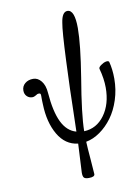

<svg xmlns="http://www.w3.org/2000/svg" viewBox="-100 -791 773 1068"><g transform="rotate(-10 286.5 -257.0)"><path d="M314 210.9Q293.9 210.9 286.9 203.9Q279.8 196.8 279.8 175.8Q285.6 77.1 288.1 12.2Q216.3 3.9 176 -65.4Q135.7 -134.8 132.8 -236.8Q132.3 -245.1 132.1 -253.2Q131.8 -261.2 131.8 -266.6Q131.8 -272 131.8 -277.1Q131.8 -282.2 131.8 -285.4Q131.8 -288.6 131.3 -291.3Q130.9 -293.9 130.4 -295.4Q129.9 -296.9 128.4 -298.1Q127 -299.3 125 -299.6Q123 -299.8 120.1 -299.8Q111.3 -299.8 103 -293Q92.3 -286.1 82 -286.1Q64 -286.1 51.5 -298.6Q39.1 -311 39.1 -331.1Q39.1 -355.5 57.4 -370.8Q75.7 -386.2 104 -386.2Q129.9 -386.2 149.4 -362.1Q168.9 -337.9 171.9 -294.9Q180.2 -187.5 209 -128.4Q237.8 -69.3 290 -55.2Q291.5 -106.4 293 -168Q294.9 -283.7 302.2 -452.6Q309.6 -621.6 317.9 -665Q326.7 -725.1 356.9 -725.1Q397.9 -725.1 397.9 -621.1Q397.9 -529.3 368.2 -346.2Q334 -144 333 -49.8Q404.3 -52.7 448.7 -113.8Q493.2 -174.8 493.2 -268.1Q493.2 -318.4 477.1 -377Q475.1 -385.3 490 -396.2Q504.9 -407.2 519 -410.2Q533.2 -413.1 537.1 -405.8Q548.8 -362.3 548.8 -309.1Q548.8 -247.1 530.5 -190.4Q512.2 -133.8 481.9 -92.8Q451.7 -51.8 413.1 -24.7Q374.5 2.4 334 9.8Q335.4 44.9 340.8 107.9Q346.2 170.9 347.2 194.8Q347.2 210.9 314 210.9Z"/></g></svg>

Font: Junicode SmCond Medium
Style: Italic
Weight: 500
Width: 4
Italic angle: -11°
Designer: Peter S. Baker
Version: Version 2.206